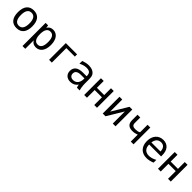

<svg xmlns="http://www.w3.org/2000/svg" viewBox="494 -2391 4431 4431"><g transform="rotate(45 2709.0 -176.0)"><path d="M535.2 -272.5Q535.2 -411.1 475.1 -486.3Q414.6 -560.1 300.8 -560.1Q187.5 -560.1 127 -486.3Q66.9 -412.1 66.9 -272.5Q66.9 -131.8 126.5 -58.8Q186 14.2 300.8 14.2Q415 14.2 475.1 -59.3Q535.2 -132.8 535.2 -272.5ZM162.1 -272.9Q162.1 -377.9 197 -430.9Q231.9 -483.9 300.8 -483.9Q370.1 -483.9 405 -430.9Q439.9 -377.9 439.9 -272.9Q439.9 -168.5 405 -115.2Q370.1 -62 300.8 -62Q231.9 -62 197 -115.2Q162.1 -168.5 162.1 -272.9Z M785.2 208V-68.8Q829.6 14.2 932.1 14.2Q980.5 14.2 1019.5 -5.4Q1058.6 -24.9 1086.4 -62Q1114.3 -99.1 1128.7 -152.3Q1143.1 -205.6 1143.1 -272.5Q1143.1 -339.4 1128.7 -392.8Q1114.3 -446.3 1086.4 -483.4Q1058.6 -521 1019.8 -540.5Q981 -560.1 932.6 -560.1Q831.5 -560.1 785.2 -477.1L776.4 -546.9H694.8V208ZM785.2 -272.9Q785.2 -377.4 818.6 -430.7Q852.1 -483.9 918 -483.9Q1048.8 -483.9 1048.8 -272.9Q1048.8 -62 918 -62Q852.1 -62 818.6 -115.2Q785.2 -168.5 785.2 -272.9Z M1443.8 0V-473.6H1721.2V-546.9H1354V0Z M2162.1 -9.3Q2185.5 -21.5 2207 -40.8Q2228.5 -60.1 2242.2 -83Q2245.1 -63 2250 -42.5Q2256.8 -14.6 2263.2 0H2353.5L2348.1 -16.1Q2340.3 -40 2335 -71.8Q2326.7 -116.7 2326.2 -150.4L2324.7 -200.2V-312Q2324.7 -385.3 2316.9 -419.9Q2309.6 -454.1 2290.5 -480.5Q2263.2 -517.6 2213.4 -539.6Q2164.6 -560.1 2097.7 -560.1Q2051.8 -560.1 2008.3 -550.8Q1963.4 -541 1912.6 -522V-432.1Q1956.5 -457.5 2003.7 -470.7Q2050.8 -483.9 2097.2 -483.9Q2168.9 -483.9 2201.2 -454.6Q2217.3 -439.9 2225.8 -415.3Q2234.4 -390.6 2234.4 -359.4V-345.2H2113.8Q1995.1 -345.2 1933.8 -297.9Q1872.6 -250.5 1872.6 -159.7Q1872.6 -118.2 1885.3 -87.4Q1897.9 -56.6 1922.4 -33.2Q1971.2 14.2 2056.6 14.2Q2116.7 14.2 2162.1 -9.3ZM1992.2 -88.4Q1962.4 -115.7 1962.4 -164.6Q1962.4 -192.4 1972.2 -212.9Q1981.9 -233.4 2002.4 -247.6Q2043 -274.9 2120.6 -274.9H2234.4V-254.9Q2234.4 -195.8 2215.1 -152.1Q2195.8 -108.4 2159.9 -84.7Q2124 -61 2075.2 -61Q2022.5 -61 1992.2 -88.4Z M2590.3 0V-251.5H2828.1V0H2918V-546.9H2828.1V-324.7H2590.3V-546.9H2500.5V0Z M3195.3 0 3433.1 -395V0H3522.9V-546.9H3433.1L3195.3 -151.9V-546.9H3105.5V0Z M4110.8 0V-547.9H4021V-303.2Q3992.2 -286.6 3964.4 -280.5Q3936.5 -274.4 3900.4 -274.4Q3873.5 -274.4 3853.3 -277.6Q3833 -280.8 3818.4 -290Q3800.8 -300.3 3791.7 -319.1Q3782.7 -337.9 3782.7 -368.7V-547.9H3692.9V-368.7Q3692.9 -278.8 3741.2 -236.3Q3785.6 -196.3 3871.6 -196.3Q3902.8 -196.3 3928.2 -200.7Q3975.1 -208.5 4004.9 -221.2L4021 -227.5V0Z M4736.8 -27.8V-117.2Q4683.6 -89.4 4636.7 -75.7Q4589.8 -62 4546.4 -62Q4504.4 -62 4471.4 -74.5Q4438.5 -86.9 4415.5 -110.8Q4368.7 -160.2 4368.7 -249V-252H4757.8V-295.9Q4757.8 -356.9 4742.4 -406Q4727.1 -455.1 4697.8 -489.3Q4668 -523.9 4625.5 -542Q4583 -560.1 4529.3 -560.1Q4472.7 -560.1 4425.8 -540Q4378.9 -520 4345.2 -481.9Q4311 -443.4 4293 -389.9Q4274.9 -336.4 4274.9 -271Q4274.9 -205.1 4293.2 -152.3Q4311.5 -99.6 4346.7 -62.5Q4381.8 -24.9 4432.1 -5.4Q4482.4 14.2 4544.9 14.2Q4632.8 14.2 4736.8 -27.8ZM4530.3 -483.9Q4595.7 -483.9 4631.1 -441.7Q4666.5 -399.4 4668 -322.3L4372.1 -321.8Q4380.4 -398.9 4422.1 -441.4Q4463.9 -483.9 4530.3 -483.9Z M4998.5 0V-251.5H5236.3V0H5326.2V-546.9H5236.3V-324.7H4998.5V-546.9H4908.7V0Z"/></g></svg>

Font: Hack Dev
Style: Regular
Weight: 400
Designer: Christopher Simpkins
Foundry: Christopher Simpkins
Version: Version 2.0315